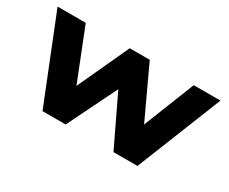

<svg xmlns="http://www.w3.org/2000/svg" viewBox="-108 -1043 1646 1380"><g transform="rotate(30 715.0 -352.5)"><path d="M321 0 39 -705H273L447 -265H435L638 -705H804L1010 -263H994L1169 -705H1391L1109 0H910L714 -409L513 0Z"/></g></svg>

Font: Nunito Sans 7pt Expanded Black
Style: Regular
Weight: 900
Width: 7
Designer: Vernon Adams
Foundry: Vernon Adams
Version: Version 3.101;gftools[0.9.27]